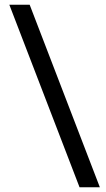

<svg xmlns="http://www.w3.org/2000/svg" viewBox="-20 -731 450 812"><path d="M19.5 -710.9H105.5L402.3 61H316.4Z"/></svg>

Font: RobotoInd
Style: Regular
Weight: 400
Designer: Google
Version: Version 2.001101; 2014